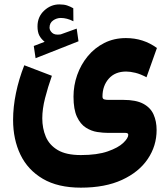

<svg xmlns="http://www.w3.org/2000/svg" viewBox="-20 -614 770 880"><path d="M184.6 -422.4Q168 -436 159.9 -451.9Q151.9 -467.8 151.9 -493.2Q151.9 -537.1 182.4 -565.4Q212.9 -593.8 252 -593.8Q273.4 -593.8 287.4 -589.1Q301.3 -584.5 315.9 -576.2L316.4 -516.6Q286.6 -531.7 258.8 -531.7Q239.7 -531.7 223.4 -520.3Q207 -508.8 207 -486.8Q207.5 -474.1 219.2 -463.4Q231 -452.6 256.3 -456.1Q256.8 -456.1 259.8 -457L331.5 -482.9L339.8 -424.8L143.1 -347.2L134.8 -403.3ZM350.6 246.1Q245.6 246.1 176.5 205.6Q107.4 165 73.7 95Q40 24.9 40 -64.5Q40 -124 53.2 -187.7Q66.4 -251.5 91.3 -314.9L217.8 -266.6Q199.2 -213.9 186.5 -164.1Q173.8 -114.3 173.8 -71.8Q173.8 -25.9 189.9 12.5Q206.1 50.8 244.6 73.7Q283.2 96.7 350.6 96.7Q425.8 96.7 473.9 79.8Q522 63 544.9 41Q567.9 19 567.9 3.9Q567.9 -4.9 555.2 -4.9H476.1Q453.1 -4.9 425.8 -9Q398.4 -13.2 373.5 -29.1Q348.6 -44.9 332.8 -78.6Q316.9 -112.3 316.9 -170.9Q316.9 -222.2 333.7 -270Q350.6 -317.9 382.1 -356.2Q413.6 -394.5 458 -417Q502.4 -439.5 557.1 -439.5Q637.2 -439.5 699.2 -394L651.4 -259.8Q624.5 -274.4 600.6 -280.3Q576.7 -286.1 558.1 -286.1Q507.3 -286.1 478.5 -253.4Q449.7 -220.7 449.7 -171.4Q449.7 -160.6 458 -158.4Q466.3 -156.2 476.1 -156.2H545.4Q603.5 -156.2 636.7 -138.4Q669.9 -120.6 683.8 -89.4Q697.8 -58.1 697.8 -18.1Q697.8 54.7 657.2 114.7Q616.7 174.8 539.3 210.4Q461.9 246.1 350.6 246.1Z"/></svg>

Font: Vazirmatn RD UI FD Black
Style: Regular
Weight: 900
Designer: Saber Rastikerdar
Foundry: Saber Rastikerdar
Version: Version 33.003